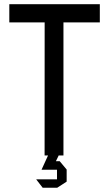

<svg xmlns="http://www.w3.org/2000/svg" viewBox="-20 -728 511 899"><path d="M188.8 0 189.1 -623.1 261.9 -708.3H277.1V0ZM23.6 -623.1V-708.3H261.9L189.1 -623.1ZM277.1 -623.1V-708.3H447.4V-623.1ZM222.3 66.8 232.3 26.9H259.6L292.1 65.8V66.8ZM174.9 66.8V65.8L204.9 0H254.3V1L222.3 66.8ZM179.8 151 150.1 112.7V111.7H246.9V151ZM246.9 151V66.8H292.1V122.4L247.9 151Z"/></svg>

Font: Foldit Thin
Style: Regular
Weight: 100
Designer: Sophia Tai
Foundry: Sophia Tai
Version: Version 1.003